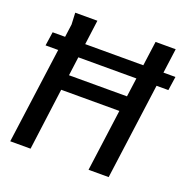

<svg xmlns="http://www.w3.org/2000/svg" viewBox="-129 -852 964 977"><g transform="rotate(20 353.0 -364.0)"><path d="M452 0 497 -335H182L138 0H28L118 -665L115 -728H235L194 -418H508L550 -728H659L561 0ZM41 -595H706L695 -520H30Z"/></g></svg>

Font: Rosario SemiBold
Style: Italic
Weight: 600
Italic angle: -8.05°
Designer: Hector Gatti
Foundry: Omnibus Type
Version: Version 1.101; ttfautohint (v1.8.1.43-b0c9)